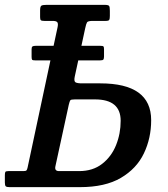

<svg xmlns="http://www.w3.org/2000/svg" viewBox="-64 -770 690 790"><path d="M32 -66Q42 -66 44.8 -68.8Q47.5 -71.5 49.5 -80.5L143.5 -521.5H82Q70.5 -521.5 68.2 -524.2Q66 -527 66 -536.5V-567.5Q66 -576 69.5 -578.8Q73 -581.5 83 -581.5H156.5L173 -658.5Q176 -673 171.8 -678.5Q167.5 -684 152.5 -684H118Q107.5 -684 104.2 -686.8Q101 -689.5 101 -699.5V-727Q101 -743.5 106.5 -746.8Q112 -750 127.5 -750H366.5Q382 -750 385 -745.5Q388 -741 388 -725.5V-704.5Q388 -692.5 385.5 -688.2Q383 -684 371 -684H318Q298 -684 294.2 -678.2Q290.5 -672.5 286.5 -653.5L271 -581.5H348.5Q359 -581.5 361.5 -579Q364 -576.5 364 -567.5V-538Q364 -529 361.5 -525.2Q359 -521.5 347 -521.5H258L243.5 -454.5Q239.5 -435.5 246.8 -431.2Q254 -427 274 -427H348.5Q558 -427 558 -275.5Q558 -201.5 528 -138.8Q498 -76 433.2 -38Q368.5 0 264.5 0H-24.5Q-36 0 -40 -3.2Q-44 -6.5 -44 -19V-48.5Q-44 -59 -42 -62.5Q-40 -66 -29.5 -66ZM243.5 -361Q228 -361 225.2 -357.2Q222.5 -353.5 219 -339L164 -86Q159.5 -66 179 -66H261.5Q318 -66 356.2 -95.8Q394.5 -125.5 413.5 -172.8Q432.5 -220 432.5 -273Q432.5 -361 327 -361Z"/></svg>

Font: Besley* Narrow Medium
Style: Italic
Weight: 500
Width: 4
Italic angle: -13°
Designer: Owen Earl
Foundry: indestructible type*
Version: Version 3.000; ttfautohint (v1.8.3)